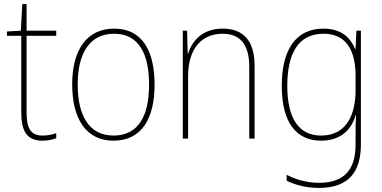

<svg xmlns="http://www.w3.org/2000/svg" viewBox="-20 -678 1868 939"><path d="M188 -15C127 -15 110 -55 110 -130V-503H255V-528H110V-658H89L82 -528L14 -524V-503H84V-130C84 -42 107 10 188 10C217 10 236 5 255 -2V-27C237 -20 215 -15 188 -15Z M736 -264C736 -423 680 -538 538 -538C406 -538 333 -436 333 -265C333 -97 401 10 535 10C672 10 736 -97 736 -264ZM360 -265C360 -421 421 -513 538 -513C663 -513 709 -408 709 -264C709 -110 656 -15 535 -15C416 -15 360 -112 360 -265Z M1069 -538C969 -538 919 -477 900 -416H898L895 -528H874V0H900V-305C900 -446 971 -513 1069 -513C1150 -513 1199 -465 1199 -352V0H1225V-357C1225 -481 1168 -538 1069 -538Z M1562 -538C1424 -538 1358 -431 1358 -258C1358 -79 1429 10 1550 10C1639 10 1698 -37 1719 -115H1721C1719 -75 1719 -51 1719 -15V29C1719 148 1667 216 1541 216C1477 216 1425 199 1382 177V206C1424 226 1474 241 1541 241C1687 241 1745 160 1745 29V-528H1723L1719 -438H1717C1694 -493 1650 -538 1562 -538ZM1562 -513C1680 -513 1719 -422 1719 -307V-237C1719 -132 1684 -15 1550 -15C1443 -15 1385 -97 1385 -258C1385 -415 1438 -513 1562 -513Z"/></svg>

Font: Noto Sans Georgian SemiCondensed Thin
Style: Regular
Weight: 100
Width: 4
Designer: Monotype Design Team, Akaki Razmadze
Foundry: Google LLC
Version: Version 2.005